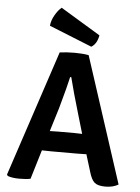

<svg xmlns="http://www.w3.org/2000/svg" viewBox="-61 -968 747 1023"><g transform="rotate(5 312.5 -456.5)"><path d="M426 -155 377 -154H237L188 -155L141 1Q120 6 81.5 6Q43 6 19 -3L14 -10L237 -683Q274 -688 317 -688Q360 -688 392 -682L611 -9Q582 8 541.5 8Q501 8 483.5 -7Q466 -22 454 -64ZM221 -261 266 -262H352L394 -261L364 -363Q330 -477 310 -557H304Q295 -514 260 -388ZM227 -921 440 -792Q432 -746 402 -728L173 -820Q175 -848 192 -877.5Q209 -907 227 -921Z"/></g></svg>

Font: Signika
Style: Semibold
Weight: 600
Designer: Anna Giedrys
Foundry: Anna Giedrys
Version: Version 1.001